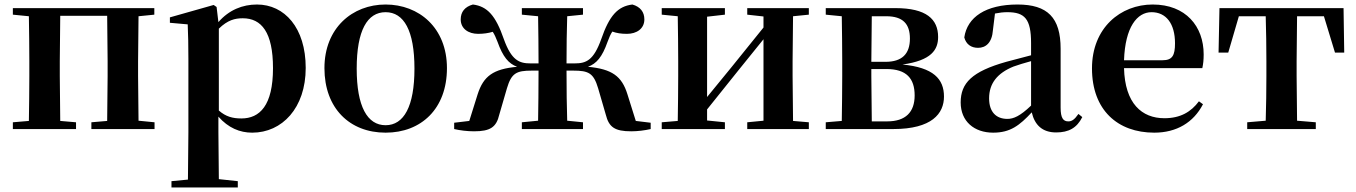

<svg xmlns="http://www.w3.org/2000/svg" viewBox="-20 -572 6008 851"><path d="M37 -507 108 -500C109 -442 110 -357 110 -301V-235C110 -179 109 -94 108 -36L37 -30V0H317V-30L247 -36L245 -235V-301L247 -502H455L457 -301V-235L455 -36L385 -30V0H665V-30L594 -37L592 -235V-301L594 -500L664 -507V-536H37Z M1098 16C1230 16 1335 -93 1335 -271C1335 -449 1241 -552 1119 -552C1055 -552 995 -528 948 -474L940 -541L927 -550L733 -495V-471L812 -464C814 -415 815 -375 815 -309V14L813 224L740 231V259H1034V231L950 222L948 13V-55C992 -5 1043 16 1098 16ZM950 -445C989 -483 1021 -491 1056 -491C1139 -491 1190 -429 1190 -270C1190 -104 1131 -47 1050 -47C1011 -47 981 -55 950 -82Z M1689 16C1847 16 1961 -90 1961 -270C1961 -449 1837 -552 1689 -552C1542 -552 1418 -448 1418 -270C1418 -92 1530 16 1689 16ZM1689 -17C1608 -17 1561 -100 1561 -268C1561 -437 1608 -518 1689 -518C1770 -518 1817 -437 1817 -268C1817 -100 1770 -17 1689 -17Z M2293 -507 2365 -500C2366 -444 2367 -359 2367 -291H2331C2282 -291 2247 -304 2213 -399C2177 -503 2140 -544 2076 -552C2040 -542 2022 -519 2022 -486C2022 -445 2056 -422 2099 -422C2123 -422 2144 -425 2164 -431C2172 -419 2178 -405 2185 -387C2209 -320 2234 -290 2272 -276C2166 -266 2123 -235 2097 -154L2060 -36L1993 -28V0C2019 6 2051 10 2081 10C2153 10 2180 -8 2193 -64L2227 -181C2247 -248 2269 -259 2337 -259H2367C2367 -180 2366 -93 2365 -37L2293 -30V0H2564V-30L2494 -37C2492 -93 2491 -180 2491 -259H2521C2589 -259 2611 -248 2631 -181L2665 -64C2679 -8 2705 10 2778 10C2806 10 2838 6 2864 0V-28L2798 -36L2761 -154C2736 -235 2692 -266 2586 -276C2624 -290 2649 -319 2673 -387C2680 -406 2686 -420 2694 -432C2714 -425 2733 -422 2759 -422C2802 -422 2836 -445 2836 -486C2836 -519 2818 -542 2783 -552C2718 -544 2681 -503 2645 -399C2611 -304 2578 -291 2527 -291H2491C2491 -359 2492 -444 2494 -500L2564 -507V-536H2293Z M3292 -507 3364 -499V-450L3222 -274L3114 -142V-498L3193 -507V-536H2913V-507L2984 -500C2985 -442 2986 -357 2986 -301V-235C2986 -179 2985 -94 2984 -36L2913 -30V0H3193V-30L3114 -38V-87L3251 -258L3364 -398V-37L3292 -30V0H3565V-30L3495 -36L3493 -235V-301L3495 -500L3565 -507V-536H3292Z M3709 0H3939C4111 0 4164 -69 4164 -144C4164 -222 4117 -273 3980 -286C4109 -304 4138 -352 4138 -408C4138 -487 4086 -536 3949 -536H3640V-507L3711 -500C3712 -442 3713 -357 3713 -301V-235C3713 -179 3712 -94 3711 -36L3640 -30V0ZM3844 -500H3908C3982 -500 4013 -466 4013 -401C4013 -333 3978 -298 3905 -298H3842ZM3842 -266H3909C3998 -266 4034 -224 4034 -149C4034 -75 3994 -34 3912 -34H3844L3842 -235Z M4661 15C4717 15 4753 -5 4777 -53L4760 -67C4742 -41 4730 -34 4715 -34C4693 -34 4681 -48 4681 -95V-356C4681 -494 4623 -552 4490 -552C4349 -552 4267 -496 4254 -406C4262 -376 4284 -360 4315 -360C4349 -360 4377 -382 4381 -439L4390 -512C4410 -516 4427 -518 4445 -518C4522 -518 4550 -488 4550 -381V-327L4440 -298C4288 -255 4238 -204 4238 -118C4238 -34 4298 16 4382 16C4458 16 4499 -16 4553 -74C4566 -18 4600 15 4661 15ZM4550 -104C4501 -57 4472 -45 4445 -45C4396 -45 4364 -75 4364 -136C4364 -203 4401 -248 4472 -277C4492 -284 4520 -293 4550 -301Z M5096 16C5195 16 5270 -29 5312 -110L5294 -123C5259 -76 5212 -48 5141 -48C5041 -48 4966 -113 4962 -270H5309C5313 -288 5315 -306 5315 -331C5315 -455 5236 -552 5089 -552C4947 -552 4820 -449 4820 -269C4820 -84 4934 16 5096 16ZM4962 -305C4967 -452 5020 -518 5084 -518C5148 -518 5188 -468 5188 -380C5188 -326 5176 -305 5133 -305Z M5589 0H5812V-30L5729 -37L5727 -235V-301L5729 -500H5848L5897 -339H5938L5935 -536H5385L5381 -339H5424L5471 -500H5590C5592 -443 5593 -357 5593 -301V-235C5593 -179 5592 -95 5590 -37L5508 -30V0Z"/></svg>

Font: Source Han Serif CN
Style: Bold
Weight: 700
Designer: Ryoko NISHIZUKA 西塚涼子 (kana & ideographs); Frank Grießhammer (Latin, Greek & Cyrillic); Wenlong ZHANG 张文龙 (bopomofo); San
Foundry: Adobe
Version: Version 2.003;hotconv 1.1.1;makeotfexe 2.6.0